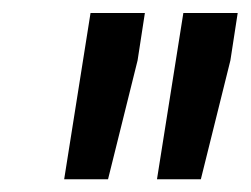

<svg xmlns="http://www.w3.org/2000/svg" viewBox="-20 -770 385 295"><path d="M191.4 -677.2 146 -494.6H78.6L119.1 -750H202.6ZM334 -677.2 288.6 -494.6H221.2L261.7 -750H345.2Z"/></svg>

Font: Mardoto Medium
Style: Italic
Weight: 500
Italic angle: -12°
Designer: Christian Robertson, Vahan Hovhannisyan
Foundry: Google
Version: Version 1.000